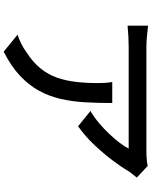

<svg xmlns="http://www.w3.org/2000/svg" viewBox="89 -866 822 1040"><g transform="rotate(90 500.0 -346.0)"><path d="M942 -676Q935 -668 925.5 -655.5Q916 -643 909 -634Q888 -597 850.5 -547Q813 -497 765.5 -446.5Q718 -396 664 -358L581 -425Q614 -444 645.5 -470.5Q677 -497 704.5 -526Q732 -555 753 -582.5Q774 -610 785 -632Q771 -632 737.5 -632Q704 -632 657.5 -632Q611 -632 558.5 -632Q506 -632 454 -632Q402 -632 357 -632Q312 -632 280 -632Q248 -632 237 -632Q207 -632 179 -630.5Q151 -629 119 -626V-737Q147 -734 177 -731Q207 -728 237 -728Q248 -728 281 -728Q314 -728 360.5 -728Q407 -728 461 -728Q515 -728 569 -728Q623 -728 670 -728Q717 -728 750 -728Q783 -728 796 -728Q807 -728 823.5 -728.5Q840 -729 855.5 -731Q871 -733 879 -735ZM538 -543Q538 -465 534 -395Q530 -325 515.5 -262.5Q501 -200 471 -145.5Q441 -91 390 -43Q339 5 260 45L168 -30Q190 -37 215.5 -49.5Q241 -62 264 -79Q318 -114 351 -155Q384 -196 400.5 -243.5Q417 -291 423.5 -346Q430 -401 430 -463Q430 -483 429 -502Q428 -521 424 -543Z"/></g></svg>

Font: Noto Sans KR Medium
Style: Regular
Weight: 500
Designer: Ryoko NISHIZUKA  (kana, bopomofo & ideographs); Paul D. Hunt (Latin, Greek & Cyrillic); Sandoll Communications , Soo-you
Foundry: Adobe
Version: Version 2.004-H2;hotconv 1.0.118;makeotfexe 2.5.65603